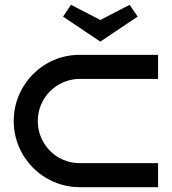

<svg xmlns="http://www.w3.org/2000/svg" viewBox="-20 -778 715 798"><path d="M637 -100H310C214 -100 137 -179 137 -275C137 -371 214 -449 310 -450H637V-550H310C159 -550 37 -426 37 -275C37 -124 159 -1 310 0H637ZM242 -709 397 -605 552 -709 519 -758 397 -695 275 -758Z"/></svg>

Font: Bruno Ace
Style: Regular
Weight: 400
Designer: Astigmatic (AOETI)
Foundry: Astigmatic (AOETI)
Version: Version 1.000